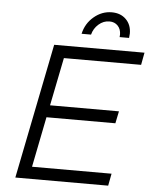

<svg xmlns="http://www.w3.org/2000/svg" viewBox="-59 -942 785 991"><g transform="rotate(5 333.0 -446.5)"><path d="M654 -636H254L204 -387H561L548 -324H191L139 -63H551L539 0H58L198 -700H666ZM532 -782Q532 -810 515.5 -827.5Q499 -845 472 -845Q441 -845 416 -823Q391 -801 383 -769H334Q346 -823 387.5 -858Q429 -893 480 -893Q526 -893 554 -865Q582 -837 582 -792Q582 -785 580 -769H531Q532 -773 532 -782Z"/></g></svg>

Font: Gontserrat Light
Style: Italic
Weight: 300
Italic angle: -11.3°
Designer: Julieta Ulanovsky
Foundry: Julieta Ulanovsky
Version: Version 6.001